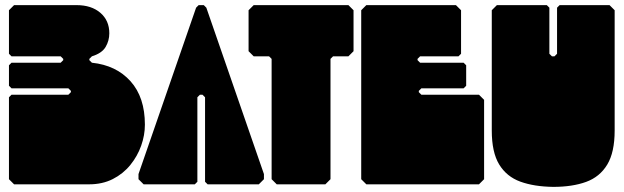

<svg xmlns="http://www.w3.org/2000/svg" viewBox="-20 -720 2436 750"><path d="M35 0 15 -20V-340L25 -350H247L257 -360V-365L247 -375H25L15 -385V-465L25 -475H217L227 -485V-490L217 -500H25L15 -510V-680L35 -700H279Q337 -700 372 -670Q407 -640 407 -590Q407 -561 392.5 -536.5Q378 -512 339 -500L329 -490V-485L339 -475Q434 -465 490 -402.5Q546 -340 546 -233Q546 -192 531.5 -151Q517 -110 489 -75.5Q461 -41 420.5 -20.5Q380 0 328 0Z M541 0 521 -20V-40L746 -690L756 -700H776L786 -690L1011 -40V-20L991 0H791L781 -10V-340L771 -350H761L751 -340V-10L741 0Z M1061 0 1041 -20V-490L1031 -500H971L951 -520V-680L971 -700H1341L1361 -680V-520L1341 -500H1281L1271 -490V-20L1251 0Z M1411 0 1391 -20V-680L1411 -700H1761L1781 -680V-510L1771 -500H1621L1611 -490V-485L1621 -475H1791L1801 -465V-385L1791 -375H1626L1616 -365V-360L1626 -350H1851L1871 -330V-20L1851 0Z M2141 10Q2066 9 2012.5 -10.5Q1959 -30 1930 -77.5Q1901 -125 1901 -210V-680L1921 -700H2116L2126 -690V-510L2136 -500H2146L2156 -510V-690L2166 -700H2361L2381 -680V-210Q2381 -125 2352 -77Q2323 -29 2269.5 -9.5Q2216 10 2141 10Z"/></svg>

Font: GTL001
Style: Regular
Weight: 400
Designer: Eli Heuer
Foundry: GTL Type Label
Version: Version 0.100; ttfautohint (v1.8.4.7-5d5b)